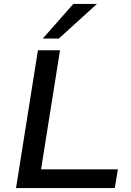

<svg xmlns="http://www.w3.org/2000/svg" viewBox="-20 -962 671 982"><path d="M62 0 174 -705H287L190 -96H583L567 0ZM199 -765 355 -942H476L281 -765Z"/></svg>

Font: Nunito Sans 10pt SemiExpanded SemiBold
Style: Italic
Weight: 600
Width: 6
Italic angle: -9°
Designer: Vernon Adams
Foundry: Vernon Adams
Version: Version 3.101;gftools[0.9.27]